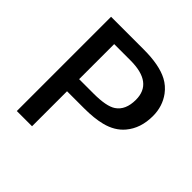

<svg xmlns="http://www.w3.org/2000/svg" viewBox="-203 -963 1167 1167"><g transform="rotate(45 380.0 -380.0)"><path d="M105 -785.2H386.7Q520 -785.2 594.7 -745.6Q636.2 -723.6 665.5 -684.6Q711.9 -621.6 711.9 -538.6Q711.9 -433.6 654.3 -365.2Q609.4 -311.5 530.3 -291.5Q469.2 -275.9 382.8 -275.9H235.8V24.9H105ZM235.8 -681.2V-379.9H359.9Q469.7 -379.9 513.2 -409.2Q568.8 -446.3 568.8 -535.2Q568.8 -681.2 376 -681.2Z"/></g></svg>

Font: FORM UDPGothic
Style: Bold
Weight: 700
Foundry: Pronama LLC
Version: Version 1.051